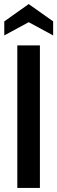

<svg xmlns="http://www.w3.org/2000/svg" viewBox="-20 -923 281 943"><path d="M65 -700H176V0H65ZM1 -818 121 -903 241 -818V-749L121 -814L1 -749Z"/></svg>

Font: Cabin Condensed SemiBold
Style: Regular
Weight: 600
Width: 3
Designer: Pablo Impallari
Foundry: Pablo Impallari. http://www.impallari.com Igino Marini. http://www.ikern.com
Version: Version 2.200